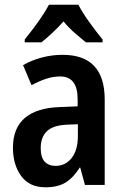

<svg xmlns="http://www.w3.org/2000/svg" viewBox="-20 -879 531 816"><path d="M246 -646Q425 -646 425 -456V-93H341L321 -167H319Q292 -124 259 -103.5Q226 -83 173 -83Q105 -83 70 -131Q35 -179 35 -251Q35 -335 86 -378Q137 -421 235 -424L310 -427V-457Q310 -554 236 -554Q206 -554 177 -544.5Q148 -535 114 -517L78 -602Q114 -623 157.5 -634.5Q201 -646 246 -646ZM262 -349Q204 -346 178.5 -320.5Q153 -295 153 -250Q153 -210 170 -192Q187 -174 216 -174Q258 -174 284.5 -207.5Q311 -241 311 -301V-351ZM313 -859Q330 -826 359.5 -785Q389 -744 416 -711V-699H345Q324 -716 298 -738.5Q272 -761 250 -788Q226 -761 200.5 -737.5Q175 -714 156 -699H85V-711Q102 -732 122 -758.5Q142 -785 159.5 -811.5Q177 -838 188 -859Z"/></svg>

Font: Noto Sans Kannada UI Condensed SemiBold
Style: Regular
Weight: 600
Width: 3
Designer: Jelle Bosma - Monotype Design Team
Foundry: Monotype Imaging Inc.
Version: Version 2.005; ttfautohint (v1.8.4.7-5d5b)